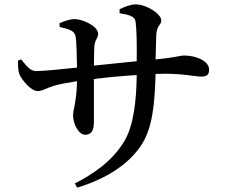

<svg xmlns="http://www.w3.org/2000/svg" viewBox="-20 -802 1040 875"><path d="M62 -526C61 -504 63 -476 69 -462C79 -440 119 -387 152 -387C173 -387 196 -402 222 -410C249 -418 286 -425 331 -432C329 -335 313 -305 313 -276C313 -241 336 -188 368 -188C396 -188 408 -206 408 -246V-442C464 -449 536 -456 603 -460C602 -344 589 -227 545 -156C489 -64 401 -7 321 34L332 53C461 14 561 -50 618 -132C677 -214 685 -333 689 -465L730 -466C820 -466 866 -453 897 -453C920 -453 933 -459 933 -485C933 -525 871 -549 820 -549C799 -549 788 -541 689 -531L692 -641C695 -691 715 -686 715 -709C715 -738 649 -782 598 -782C576 -782 550 -772 525 -760V-742C571 -734 595 -727 598 -703C603 -661 604 -603 603 -523L408 -503C408 -537 409 -572 410 -590C413 -625 427 -626 427 -648C427 -683 357 -715 320 -715C299 -715 273 -706 251 -696L252 -679C297 -669 319 -661 324 -638C329 -614 330 -551 331 -494C271 -488 181 -478 145 -478C118 -478 101 -501 77 -531Z"/></svg>

Font: Noto Serif CJK KR SemiBold
Style: Regular
Weight: 600
Designer: Ryoko NISHIZUKA 西塚涼子 (kana & ideographs); Frank Grießhammer (Latin, Greek & Cyrillic); Wenlong ZHANG 张文龙 (bopomofo); San
Foundry: Adobe
Version: Version 2.001;hotconv 1.1.0;makeotfexe 2.6.0